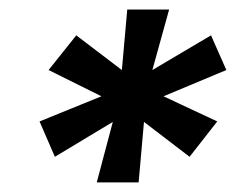

<svg xmlns="http://www.w3.org/2000/svg" viewBox="-20 -708 495 403"><path d="M183.1 -325.2 216.8 -452.1 95.2 -378.9 63 -453.1 192.9 -505.9 82 -561 140.1 -633.8 235.8 -561 247.1 -688H335L299.8 -561L422.9 -633.8L455.1 -561L323.2 -505.9L436 -453.1L377.9 -378.9L282.2 -452.1L271 -325.2Z"/></svg>

Font: Archivo Expanded ExtraBold
Style: Italic
Weight: 800
Width: 7
Italic angle: -10°
Designer: Hector Gatti
Foundry: Omnibus-Type
Version: Version 2.001